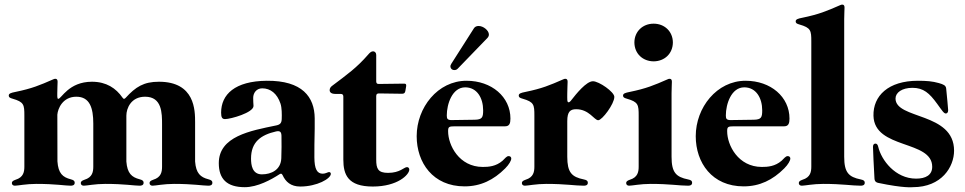

<svg xmlns="http://www.w3.org/2000/svg" viewBox="-20 -794 4168 829"><path d="M44 7.8C56.8 7.8 93 0 137.1 0C219.8 0 261.4 7.8 285.5 7.8C292.6 7.8 302.6 6 302.6 -5C302.6 -12.8 297.9 -16.7 285.5 -19.9C250.7 -28.8 231.5 -45.5 228 -97.3L227.6 -299C229.8 -325.3 250.7 -376.4 309.7 -376.4C367.9 -376.4 382.8 -327.4 382.8 -260.7V-75.3C382.8 -52.9 379.6 -28.4 344.5 -17.8C332.7 -13.8 328.8 -9.6 328.8 -3.6C328.8 3.6 334.2 7.8 341.6 7.8C354.4 7.8 390.6 0 434.7 0C517.4 0 558.9 7.8 583.1 7.8C590.2 7.8 600.1 6 600.1 -5C600.1 -12.8 595.5 -16.7 583.1 -19.9C548.7 -28.8 529.5 -45.5 525.6 -96.6V-294.7C525.6 -326 545.5 -376.4 606.5 -376.4C679.7 -376.4 679.7 -305.4 679.7 -255.7V-75.3C679.7 -52.9 676.5 -28.4 641.3 -17.8C629.6 -13.8 625.7 -9.6 625.7 -3.6C625.7 3.6 631 7.8 638.5 7.8C651.3 7.8 687.5 0 731.5 0C814.3 0 855.8 7.8 880 7.8C887.1 7.8 897 6 897 -5C897 -12.8 892.4 -16.7 880 -19.9C845.5 -28.8 826.3 -45.5 822.4 -96.6V-265.6C822.4 -316.8 822.4 -441.1 666.2 -441.1C600.5 -441.1 565.7 -419 522.4 -371.4C516.7 -365.4 513.5 -365.8 508.9 -372.5C480.8 -413 439.3 -441.1 377.1 -441.1C276.3 -441.1 245 -367.2 231.5 -367.2C228.3 -367.2 227.6 -371.4 227.3 -378.2V-391.3C227.3 -409.1 228.7 -433.2 228.7 -441.1C228.7 -449.9 225.5 -453.8 218.8 -453.8C215.2 -453.8 213.8 -453.1 208.8 -451C152 -426.1 118.6 -411.9 46.2 -397C28.4 -393.5 17.8 -390.6 17.8 -381.4C17.8 -373.6 23.1 -371.1 34.1 -367.9C83.8 -353.7 85.2 -341.6 85.2 -294.7V-75.3C85.2 -52.9 82 -28.4 46.9 -17.8C35.2 -13.8 31.2 -9.6 31.2 -3.6C31.2 3.6 36.6 7.8 44 7.8Z M1036.9 14.2C1092.3 14.2 1151.6 -18.8 1186.1 -41.2C1188.9 -43 1190.7 -44 1193.2 -44C1196 -44 1198.5 -41.5 1200.3 -37.6C1213.1 -9.6 1235.1 11.4 1276.3 11.4C1348.7 11.4 1408.4 -22.7 1408.4 -43.3C1408.4 -47.6 1405.9 -51.1 1400.6 -51.1C1395.6 -51.1 1385.7 -44 1373.6 -44C1348.7 -44 1337.7 -64.6 1337.4 -114.3C1337 -206 1339.5 -210.2 1338.8 -283.4C1338.1 -375 1285.5 -446.7 1131.4 -445.3C994.3 -443.9 934.7 -386.4 934.7 -307.5C934.7 -286.6 939.6 -279.8 951.7 -279.8C975.9 -279.8 1074.6 -307.5 1074.6 -336.6C1074.2 -344.8 1072.8 -361.9 1073.2 -371.4C1073.2 -392.8 1087.4 -412.6 1112.2 -412.6C1147.7 -412.6 1176.5 -390.3 1191.1 -346.6C1197.1 -328.5 1197.1 -300.1 1196.4 -279.8C1195.7 -262.8 1189.6 -256 1172.9 -252.5C1060.7 -229.4 924.7 -205.3 924.7 -89.5C924.7 -22 958.8 14.2 1036.9 14.2ZM1063.9 -109.4C1063.9 -180.4 1105.5 -211.3 1172.2 -226.6C1188.9 -229.8 1194.6 -225.1 1195.3 -208.1C1196 -175.8 1195.7 -143.1 1194.6 -110.8C1192.8 -61.1 1152 -41.2 1110.8 -41.2C1068.9 -41.2 1063.9 -81.7 1063.9 -109.4Z M1589.5 11.4C1696.7 11.4 1747.2 -39.8 1747.2 -61.8C1747.2 -68.2 1742.9 -72.4 1737.2 -72.4C1724.4 -72.4 1707.4 -47.6 1655.5 -47.6C1612.2 -47.6 1604.4 -65.3 1604.4 -105.1V-379.3C1604.8 -387.4 1607.6 -390.3 1615.8 -390.6L1716.6 -389.2C1724.8 -389.6 1728.3 -392.4 1730.1 -400.6L1733.7 -421.9C1734.7 -430 1732.6 -432.9 1724.4 -432.9L1615.8 -431.5C1607.6 -431.5 1604.8 -434.3 1604.4 -442.5V-556.8C1604.4 -566.8 1598 -572.4 1590.9 -572.4C1583.1 -572.4 1576.7 -566.8 1568.9 -557.5C1520.6 -502.1 1480.8 -473.7 1414.8 -424C1407.7 -419 1403.4 -412.6 1403.4 -404.8C1403.4 -394.9 1411.2 -388.5 1428.3 -388.5H1451C1459.2 -388.1 1462 -385.3 1462.4 -377.1V-105.1C1462.4 -39.8 1482.2 11.4 1589.5 11.4Z M1985.8 10.7C2055.4 10.7 2111.5 -17 2161.2 -66.8C2178.3 -83.8 2187.5 -100.9 2187.5 -109.4C2187.5 -115.1 2183.9 -120 2176.1 -120C2166.9 -120 2159.8 -109 2149.9 -100.1C2121.4 -75.3 2089.5 -73.2 2064.6 -73.2C1962.4 -73.2 1914.8 -166.9 1914.8 -227.3C1914.8 -245.7 1918 -248.6 1942.5 -248.6H2160.5C2179.7 -248.6 2183.9 -261.4 2183.9 -282C2183.9 -375.7 2103 -445.3 1994.3 -445.3C1870 -445.3 1779.1 -329.5 1779.1 -206C1779.1 -91.6 1849.4 10.7 1985.8 10.7ZM1909.1 -295.5C1909.1 -344.5 1932.5 -416.9 1988.6 -416.9C2039.8 -416.9 2066.1 -370.7 2066.1 -317.5C2066.1 -286.9 2061.8 -277.7 2029.8 -277C1995 -276.3 1964.1 -275.9 1932.5 -275.6C1911.6 -274.9 1909.1 -281.6 1909.1 -295.5ZM1924.7 -507.1C1924.7 -502.1 1928.6 -491.5 1941.8 -491.5C1947.1 -491.5 1951.7 -492.9 1956 -497.2L2084.5 -630C2088.8 -634.6 2090.9 -639.6 2090.9 -644.9C2090.9 -662.6 2066.8 -681.8 2046.9 -681.8C2038.7 -681.8 2030.9 -679.3 2026.3 -671.9L1929 -519.2C1925.4 -513.5 1924.7 -510.7 1924.7 -507.1Z M2246.1 7.8C2258.9 7.8 2295.1 0 2339.1 0C2421.9 0 2462.7 7.8 2501.1 7.8C2508.2 7.8 2518.1 6 2518.1 -5C2518.1 -12.8 2513.5 -16.7 2501.1 -19.2C2448.2 -29.8 2429.3 -49.7 2429.3 -117.2V-271.3C2429.3 -312.5 2442.8 -322.4 2467.7 -322.4C2523.8 -322.4 2545.8 -274.9 2562.9 -274.9C2579.9 -274.9 2632.5 -345.2 2632.5 -375.7C2632.5 -397 2566.4 -443.2 2540.1 -443.2C2511.7 -443.2 2467.7 -388.5 2447.8 -362.9C2442.1 -355.1 2437.9 -352.3 2435 -352.3C2427.9 -352.3 2429.3 -365.1 2429.3 -391.3C2429.3 -409.1 2430.8 -433.2 2430.8 -441.1C2430.8 -449.9 2427.6 -453.8 2420.8 -453.8C2417.3 -453.8 2415.8 -453.1 2410.9 -451C2354 -426.1 2320.7 -411.9 2248.2 -397C2230.5 -393.5 2219.8 -390.6 2219.8 -381.4C2219.8 -373.6 2225.1 -371.1 2236.2 -367.9C2285.9 -353.7 2287.3 -341.6 2287.3 -294.7V-75.3C2287.3 -52.9 2284.1 -28.4 2248.9 -17.8C2237.2 -13.8 2233.3 -9.6 2233.3 -3.6C2233.3 3.6 2238.6 7.8 2246.1 7.8Z M2696.4 7.8C2709.2 7.8 2745.4 0 2789.4 0C2872.2 0 2913 7.8 2951.3 7.8C2958.5 7.8 2968.4 6 2968.4 -5C2968.4 -12.8 2963.8 -16.7 2951.3 -19.2C2898.4 -29.8 2879.6 -49.7 2879.6 -117.2V-391.3C2879.6 -409.1 2881 -433.2 2881 -441.1C2881 -449.9 2877.8 -453.8 2871.1 -453.8C2867.5 -453.8 2866.1 -453.1 2861.2 -451C2804.3 -426.1 2771 -411.9 2698.5 -397C2680.8 -393.5 2670.1 -390.6 2670.1 -381.4C2670.1 -373.6 2675.4 -371.1 2686.4 -367.9C2736.2 -353.7 2737.6 -341.6 2737.6 -294.7V-75.3C2737.6 -52.9 2734.4 -28.4 2699.2 -17.8C2687.5 -13.8 2683.6 -9.6 2683.6 -3.6C2683.6 3.6 2688.9 7.8 2696.4 7.8ZM2719.1 -610.8C2719.5 -562.1 2755.3 -529.5 2802.2 -529.1C2849.1 -529.5 2884.9 -562.1 2885.3 -610.8C2884.9 -658.4 2849.1 -691.8 2802.2 -691.8C2755.3 -691.8 2719.5 -658.4 2719.1 -610.8Z M3190.7 10.7C3260.3 10.7 3316.4 -17 3366.1 -66.8C3383.2 -83.8 3392.4 -100.9 3392.4 -109.4C3392.4 -115.1 3388.8 -120 3381 -120C3371.8 -120 3364.7 -109 3354.8 -100.1C3326.3 -75.3 3294.4 -73.2 3269.5 -73.2C3167.3 -73.2 3119.7 -166.9 3119.7 -227.3C3119.7 -245.7 3122.9 -248.6 3147.4 -248.6H3365.4C3384.6 -248.6 3388.8 -261.4 3388.8 -282C3388.8 -375.7 3307.9 -445.3 3199.2 -445.3C3074.9 -445.3 2984 -329.5 2984 -206C2984 -91.6 3054.3 10.7 3190.7 10.7ZM3114 -295.5C3114 -344.5 3137.4 -416.9 3193.5 -416.9C3244.7 -416.9 3271 -370.7 3271 -317.5C3271 -286.9 3266.7 -277.7 3234.7 -277C3199.9 -276.3 3169 -275.9 3137.4 -275.6C3116.5 -274.9 3114 -281.6 3114 -295.5Z M3441.8 7.8C3454.5 7.8 3490.8 0 3534.8 0C3617.5 0 3658.4 7.8 3696.7 7.8C3703.8 7.8 3713.8 6 3713.8 -5C3713.8 -12.8 3709.2 -16.7 3696.7 -19.2C3643.8 -29.8 3625 -49.7 3625 -117.2V-711.6C3625 -729.4 3626.4 -753.6 3626.4 -761.4C3626.4 -770.2 3623.2 -774.1 3616.5 -774.1C3612.9 -774.1 3611.5 -773.4 3606.5 -771.3C3549.7 -746.4 3516.3 -732.2 3443.9 -717.3C3426.1 -713.8 3415.5 -710.9 3415.5 -701.7C3415.5 -693.9 3420.8 -691.4 3431.8 -688.2C3481.5 -674 3483 -661.9 3483 -615.1V-75.3C3483 -52.9 3479.8 -28.4 3444.6 -17.8C3432.9 -13.8 3429 -9.6 3429 -3.6C3429 3.6 3434.3 7.8 3441.8 7.8Z M4033.4 -435.4C4005.7 -443.2 3980.8 -445.3 3943.2 -445.3C3815.3 -445.3 3749.3 -380 3751.4 -294C3755.3 -148.4 4005 -190.3 4005 -73.9C4005 -38.4 3977.3 -22.7 3935.4 -22.7C3845.2 -22.7 3785.5 -103 3772 -159.8C3769.9 -169 3766.3 -174 3759.9 -174C3752.1 -174 3749.3 -167.6 3749.3 -159.8C3749.3 -148.4 3752.8 -72.4 3755.7 -23.4C3756.4 -9.9 3764.2 -5.7 3772 -4.3C3884.2 19.2 3918.3 14.2 3921.2 14.2C4046.2 14.2 4099.4 -73.9 4099.4 -143.5C4099.4 -310.4 3846.6 -277.7 3846.6 -368.6C3846.6 -394.2 3874.3 -414.8 3919.7 -414.8C3967.3 -414.8 3992.9 -392 4026.3 -345.9C4049 -314.6 4055.4 -304 4063.9 -304C4068.2 -304 4073.9 -307.2 4073.9 -318.2C4073.9 -325.3 4068.2 -381.4 4065.3 -411.9C4063.9 -425.4 4053.3 -429.7 4033.4 -435.4Z"/></svg>

Font: Margiela Serif
Style: Bold
Weight: 700
Designer: Andreas Faust, Stefan Endress
Version: Version 1.002;FEAKit 1.0